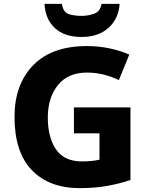

<svg xmlns="http://www.w3.org/2000/svg" viewBox="-20 -962 770 992"><path d="M362 -407V-273H494V-137Q477 -133 454 -130.5Q431 -128 404 -128Q312 -128 269.5 -190Q227 -252 227 -355Q227 -457 279 -522Q331 -587 429 -587Q476 -587 518 -576Q560 -565 594 -548L648 -680Q603 -700 546.5 -712Q490 -724 429 -724Q248 -724 151.5 -625Q55 -526 55 -358Q55 -176 144.5 -83Q234 10 392 10Q469 10 533.5 -1.5Q598 -13 654 -32V-407ZM598 -942H505Q498 -903 467 -891.5Q436 -880 402 -880Q360 -880 333 -890Q306 -900 300 -942H210Q214 -863 263.5 -817Q313 -771 402 -771Q488 -771 540.5 -818Q593 -865 598 -942Z"/></svg>

Font: Noto Sans UI Extra
Style: Regular
Weight: 800
Designer: Monotype Design Team
Foundry: Monotype Imaging Inc.
Version: Version 1.901